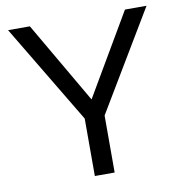

<svg xmlns="http://www.w3.org/2000/svg" viewBox="-80 -785 815 859"><g transform="rotate(-10 327.5 -355.0)"><path d="M112 -710 327 -340 544 -710H642L372 -259V0H282V-261L13 -710Z"/></g></svg>

Font: IngvarSans
Style: Regular
Weight: 500
Version: Version 3.000